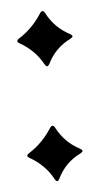

<svg xmlns="http://www.w3.org/2000/svg" viewBox="-42 -499 285 536"><g transform="rotate(-5 100.5 -230.5)"><path d="M25.9 -398.9Q64.5 -423.3 89.8 -463.4Q93.8 -469.2 97.2 -469.2Q101.1 -469.2 104 -463.4Q126.5 -420.4 168 -398.9Q174.8 -395 174.8 -392.1Q174.8 -389.2 168 -385.3Q125 -364.3 104 -321.3Q100.1 -314.5 96.7 -314.5Q93.8 -314.5 89.8 -321.3Q68.4 -360.8 25.9 -385.3Q20 -388.2 20 -391.6Q20 -395.5 25.9 -398.9ZM25.9 -77.6Q64.5 -102.1 89.8 -142.1Q93.8 -147.9 97.2 -147.9Q101.1 -147.9 104 -142.1Q126.5 -99.1 168 -77.6Q174.8 -73.7 174.8 -70.8Q174.8 -67.9 168 -64Q125 -43 104 0Q100.6 7.3 96.7 7.3Q93.8 7.3 89.8 0Q68.4 -39.6 25.9 -64Q20 -66.9 20 -70.3Q20 -74.2 25.9 -77.6Z"/></g></svg>

Font: UnifrakturMaguntia sl
Style: Regular
Weight: 400
Designer: j. 'mach' wust, based on a font by Peter Wiegel, original typeface by Carl Albert Fahrenwaldt 1901
Version: Version 2010-11-24